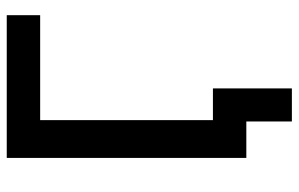

<svg xmlns="http://www.w3.org/2000/svg" viewBox="-178 -572 885 569"><g transform="rotate(-90 264.5 -287.5)"><path d="M504 -611H193V-99H287V135H189V0H81V-710H504Z"/></g></svg>

Font: Raleway-v4020 SemiBold
Style: Regular
Weight: 600
Designer: Matt McInerney, Pablo Impallari, Rodrigo Fuenzalida
Foundry: Matt McInerney, Pablo Impallari, Rodrigo Fuenzalida
Version: Version 4.020;PS 004.020;hotconv 1.0.88;makeotf.lib2.5.64775